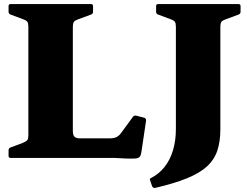

<svg xmlns="http://www.w3.org/2000/svg" viewBox="-20 -774 1213 941"><path d="M119 0V-754H337V-133Q337 -111 345.5 -103.5Q354 -96 370 -96H518Q540 -96 552.5 -103Q565 -110 574 -123L632 -202Q639 -210 648 -207L687 -197Q696 -194 696 -184L674 -35Q672 -17 666.5 -8Q661 1 646.5 2.5Q632 4 599 3L541 0ZM32 0Q22 0 22 -10V-38Q22 -47 31 -51L90 -73Q110 -81 114.5 -88Q119 -95 119 -111V-201H337V0ZM22 -744Q22 -754 32 -754H426Q436 -754 436 -744V-716Q436 -707 427 -703L362 -679Q348 -674 342.5 -667.5Q337 -661 337 -639V-553H119V-643Q119 -659 114.5 -666.5Q110 -674 90 -681L31 -703Q22 -707 22 -716ZM716 111Q711 102 721 98Q760 78 787 43.5Q814 9 828 -38Q842 -85 842 -141H1060Q1060 -80 1045 -35.5Q1030 9 994.5 41.5Q959 74 897 99.5Q835 125 740 147Q731 148 726 140ZM842 -141V-754H1060V-141ZM745 -744Q745 -754 755 -754H1149Q1159 -754 1159 -744V-716Q1159 -707 1150 -703L1085 -679Q1071 -674 1065.5 -667.5Q1060 -661 1060 -639V-553H842V-643Q842 -659 837.5 -666.5Q833 -674 813 -681L754 -703Q745 -707 745 -716Z"/></svg>

Font: Hahmlet Black
Style: Regular
Weight: 900
Version: Version 1.002